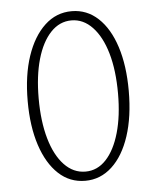

<svg xmlns="http://www.w3.org/2000/svg" viewBox="-50 -707 617 756"><g transform="rotate(-5 258.5 -329.0)"><path d="M257 6Q196 6 151.5 -35.5Q107 -77 82.5 -151.5Q58 -226 58 -326Q58 -428 83.5 -503.5Q109 -579 154.5 -621.5Q200 -664 261 -664Q321 -664 365.5 -622.5Q410 -581 434 -506.5Q458 -432 458 -332Q458 -230 433 -154Q408 -78 362.5 -36Q317 6 257 6ZM261 -30Q308 -30 342.5 -67Q377 -104 396 -170.5Q415 -237 415 -325Q415 -417 395.5 -484.5Q376 -552 340 -590Q304 -628 257 -628Q210 -628 175 -591Q140 -554 121 -488Q102 -422 102 -333Q102 -242 121.5 -174Q141 -106 177 -68Q213 -30 261 -30Z"/></g></svg>

Font: Ysabeau Office ExtraLight
Style: Regular
Weight: 250
Designer: Christian Thalmann (Catharsis Fonts)
Version: Version 2.001;gftools[0.9.30]; featfreeze: tnum,lnum,ss02